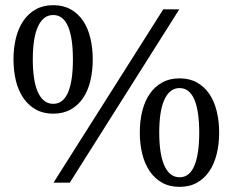

<svg xmlns="http://www.w3.org/2000/svg" viewBox="-20 -707 900 743"><path d="M262.2 -477.1Q262.2 -516.6 257.8 -548.3Q253.4 -580.1 244.4 -602.3Q235.4 -624.5 220.9 -636.7Q206.5 -648.9 186 -648.9Q165.5 -648.9 150.6 -636.7Q135.7 -624.5 126 -602.3Q116.2 -580.1 111.6 -548.3Q106.9 -516.6 106.9 -477.1Q106.9 -437.5 111.6 -405.8Q116.2 -374 126 -351.8Q135.7 -329.6 150.6 -317.4Q165.5 -305.2 186 -305.2Q206.5 -305.2 220.9 -317.4Q235.4 -329.6 244.4 -351.8Q253.4 -374 257.8 -405.8Q262.2 -437.5 262.2 -477.1ZM751 -193.8Q751 -233.4 746.6 -265.1Q742.2 -296.9 733.2 -319.3Q724.1 -341.8 709.7 -354Q695.3 -366.2 674.8 -366.2Q654.8 -366.2 639.9 -354Q625 -341.8 615.2 -319.3Q605.5 -296.9 600.8 -265.1Q596.2 -233.4 596.2 -193.8Q596.2 -154.3 600.8 -122.6Q605.5 -90.8 615.2 -68.1Q625 -45.4 639.9 -33.2Q654.8 -21 674.8 -21Q695.3 -21 709.7 -33.2Q724.1 -45.4 733.2 -68.1Q742.2 -90.8 746.6 -122.6Q751 -154.3 751 -193.8ZM338.9 -477.1Q338.9 -432.1 329.6 -393.8Q320.3 -355.5 301.3 -327.4Q282.2 -299.3 253.4 -283.2Q224.6 -267.1 186 -267.1Q147.5 -267.1 118.7 -283.2Q89.8 -299.3 70.6 -327.4Q51.3 -355.5 41.7 -393.8Q32.2 -432.1 32.2 -477.1Q32.2 -521.5 41.7 -560.1Q51.3 -598.6 70.6 -626.7Q89.8 -654.8 118.7 -670.9Q147.5 -687 186 -687Q224.6 -687 253.4 -670.9Q282.2 -654.8 301.3 -626.7Q320.3 -598.6 329.6 -560.1Q338.9 -521.5 338.9 -477.1ZM250 0H187L611.8 -670.9H673.8ZM828.1 -193.8Q828.1 -149.4 818.6 -111.1Q809.1 -72.8 790 -44.4Q771 -16.1 742.2 0Q713.4 16.1 674.8 16.1Q636.2 16.1 607.4 0Q578.6 -16.1 559.3 -44.4Q540 -72.8 530.5 -111.1Q521 -149.4 521 -193.8Q521 -238.3 530.5 -276.9Q540 -315.4 559.3 -343.5Q578.6 -371.6 607.4 -387.7Q636.2 -403.8 674.8 -403.8Q713.4 -403.8 742.2 -387.7Q771 -371.6 790 -343.5Q809.1 -315.4 818.6 -276.9Q828.1 -238.3 828.1 -193.8Z"/></svg>

Font: BabelStone Ogham Pictish
Style: Regular
Weight: 400
Designer: Andrew West
Foundry: BabelStone
Version: Version 1.02 March 14, 2022